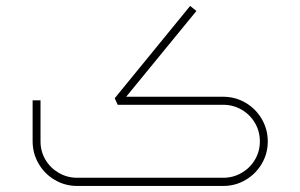

<svg xmlns="http://www.w3.org/2000/svg" viewBox="-20 -614 992 634"><path d="M864.2 -147Q864.2 -187.1 844.4 -221Q824.6 -254.9 790.9 -274.7Q757.2 -294.5 717.2 -294.5H396.6L628.6 -577.8L607.9 -594.4L358.8 -289.6L368.7 -268H717.2Q750 -268 777.9 -251.8Q805.8 -235.6 821.9 -208Q838.1 -180.3 838.1 -147Q838.1 -114.2 821.9 -86.8Q805.8 -59.4 777.9 -43.2Q750 -27 717.2 -27H234.7Q201.9 -27 174 -43.2Q146.1 -59.4 129.9 -86.8Q113.8 -114.2 113.8 -147V-282.8H87.7V-147.9Q87.7 -107.5 107.5 -73.5Q127.2 -39.6 161 -19.8Q194.7 0 234.7 0H717.2Q757.2 0 790.9 -19.8Q824.6 -39.6 844.4 -73.3Q864.2 -107 864.2 -147Z"/></svg>

Font: Arad-VF Thin Dots1
Style: Regular
Weight: 100
Designer: Mohammad Darvishi
Version: Version 1.000;August 30, 2024;FontCreator 15.0.0.2992 64-bit